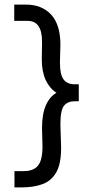

<svg xmlns="http://www.w3.org/2000/svg" viewBox="-20 -724 415 836"><path d="M74 92H43V21H84Q126 21 145.5 -3Q165 -27 165 -86L163 -167Q163 -228 180 -266Q197 -304 226 -320Q196 -339 179 -375.5Q162 -412 162 -465L163 -540Q164 -633 101 -633H42V-704H93Q162 -704 202.5 -660.5Q243 -617 243 -529L241 -453Q241 -399 257 -378Q273 -357 304 -357H323V-283H304Q275 -283 259 -264Q243 -245 243 -182L246 -85Q247 -15 226.5 23.5Q206 62 167 77Q128 92 74 92Z"/></svg>

Font: Inconsolata Condensed SemiBold
Style: Regular
Weight: 600
Width: 3
Monospace: yes
Designer: Raph Levien, Cyreal, Brenton Simpson
Foundry: Raph Levien, Cyreal, Google
Version: Version 3.100; ttfautohint (v1.8.4.7-5d5b)